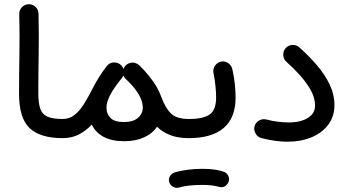

<svg xmlns="http://www.w3.org/2000/svg" viewBox="-20 -638 1665 920"><path d="M71.3 -188.5Q71.3 -280.8 73 -373.8Q74.7 -466.8 72.3 -569.8Q71.8 -588.9 84.7 -603Q97.7 -617.2 116.7 -617.7Q135.3 -618.7 149.7 -605.5Q164.1 -592.3 164.6 -573.2Q167 -471.7 165.3 -377.4Q163.6 -283.2 163.6 -189.9Q163.6 -144 172.9 -117.2Q182.1 -90.3 207.3 -79.1Q232.4 -67.9 279.8 -67.9H280.3Q299.3 -67.9 312.7 -54.4Q326.2 -41 326.2 -22Q326.2 -2.9 312.7 10.5Q299.3 23.9 280.3 23.9H279.8Q172.4 23.9 121.8 -24.2Q71.3 -72.3 71.3 -188.5Z M234.4 -22Q234.4 -41 247.8 -54.4Q261.2 -67.9 280.3 -67.9Q313 -67.9 337.6 -87.6Q362.3 -107.4 382.6 -140.1Q402.8 -172.9 422.9 -212.4Q438.5 -243.2 456.8 -272Q475.1 -300.8 492.7 -322.3L493.7 -323.7Q508.3 -341.3 532.7 -338.4Q546.9 -336.9 557.6 -328.1Q567.4 -319.8 571.8 -307.1Q575.2 -317.9 583 -325.2Q590.3 -332 599.1 -335.4Q599.1 -335.4 599.6 -335.4Q600.6 -335.4 601.6 -335.9Q602.1 -336.4 602.5 -336.4Q603 -336.4 604 -336.4Q604.5 -336.9 605.5 -336.9Q606 -336.9 606 -337.4Q607.4 -337.4 608.4 -337.4Q608.4 -337.4 608.4 -337.4Q609.9 -337.9 610.8 -337.9Q610.8 -337.9 611.3 -337.9Q612.3 -337.9 613.3 -337.9Q613.3 -337.9 613.8 -337.9Q614.7 -337.9 615.7 -337.9Q615.7 -337.9 616.2 -337.9Q617.2 -337.9 618.2 -337.9Q618.2 -337.9 618.7 -337.9Q619.6 -337.9 621.1 -337.9Q621.1 -337.9 621.1 -337.9Q622.6 -337.4 623.5 -337.4Q623.5 -337.4 623.5 -337.4Q625 -336.9 626 -336.9Q626 -336.9 626 -336.9Q627.4 -336.4 628.4 -335.9Q628.4 -335.9 628.4 -335.9Q639.2 -333 647 -325.7Q673.8 -299.8 694.3 -273.4Q716.3 -246.6 730.2 -222.4Q744.1 -198.2 754.4 -169.9Q772.9 -119.6 799.6 -93.8Q826.2 -67.9 884.8 -67.9H885.3Q904.3 -67.9 917.7 -54.4Q931.2 -41 931.2 -22Q931.2 -2.9 917.7 10.5Q904.3 23.9 885.3 23.9H884.8Q831.1 23.9 793.9 8.8Q756.8 -6.3 732.4 -30.8Q710.4 2 670.2 20.3Q629.9 38.6 575.7 38.6Q514.6 38.6 475.8 17.3Q437 -3.9 419.9 -41Q394 -13.2 359.6 5.4Q325.2 23.9 280.3 23.9Q261.2 23.9 247.8 10.5Q234.4 -2.9 234.4 -22ZM582.5 -259.8Q574.7 -266.1 571.3 -276.4Q568.4 -269 563.5 -263.2Q548.8 -246.1 532.2 -222.4Q515.6 -198.7 504.9 -177.2Q490.2 -146.5 490.2 -121.6Q490.2 -91.8 509.8 -72.5Q529.3 -53.2 573.7 -53.2Q617.7 -53.2 640.9 -73Q664.1 -92.8 664.1 -123Q664.1 -160.6 631.8 -205.1Q622.1 -218.3 610.8 -231Q598.6 -244.6 583.5 -258.8L582.5 -259.8Z M839.4 -22Q839.4 -41 852.8 -54.4Q866.2 -67.9 885.3 -67.9Q954.1 -67.9 984.9 -89.6Q1015.6 -111.3 1015.6 -171.4Q1015.6 -191.9 1012.5 -225.6Q1009.3 -259.3 1002.4 -291Q1000 -309.6 1011.5 -325Q1022.9 -340.3 1041.5 -343.3Q1060.1 -345.7 1075.2 -334.2Q1090.3 -322.8 1093.8 -304.2Q1102.1 -268.1 1105.5 -232.2Q1108.9 -196.3 1108.9 -170.9Q1108.9 -73.7 1052 -24.9Q995.1 23.9 885.3 23.9Q866.2 23.9 852.8 10.5Q839.4 -2.9 839.4 -22ZM791 234.9Q786.6 220.7 793.9 207Q801.3 193.4 816.4 188.5Q842.8 180.2 878.7 175.5Q914.6 170.9 949.7 170.9Q1017.1 170.9 1057.1 187Q1071.8 194.8 1076.2 211.2Q1080.6 227.5 1071.3 241.2Q1055.7 264.6 1029.3 257.3Q997.1 248 949.7 248Q916.5 248 886.7 251.2Q856.9 254.4 837.4 260.7Q822.8 264.6 809.1 256.8Q795.4 249 791 234.9Z M1199.2 -31.2Q1203.6 -49.3 1220 -59.6Q1236.3 -69.8 1254.4 -65.9Q1281.7 -58.6 1310.5 -54.9Q1339.4 -51.3 1362.8 -51.3Q1420.9 -51.3 1455.3 -73Q1489.7 -94.7 1489.7 -132.3Q1489.7 -168.5 1469.5 -205.1Q1449.2 -241.7 1418 -276.6Q1386.7 -311.5 1352.5 -341.8Q1338.4 -354.5 1337.4 -373.8Q1336.4 -393.1 1348.6 -407.2Q1361.3 -421.4 1380.6 -422.6Q1399.9 -423.8 1414.1 -411.1Q1460.9 -369.6 1499 -325Q1537.1 -280.3 1559.8 -232.7Q1582.5 -185.1 1582.5 -133.8Q1582.5 -80.6 1553.5 -41.3Q1524.4 -2 1473.6 19.5Q1422.9 41 1356.9 41Q1300.8 41 1233.9 23.9Q1215.8 20 1205.6 3.4Q1195.3 -13.2 1199.2 -31.2Z"/></svg>

Font: Mikhak-FD Medium
Style: Regular
Weight: 500
Designer: Amin Abedi
Version: Version 3.2